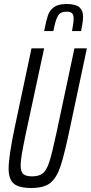

<svg xmlns="http://www.w3.org/2000/svg" viewBox="-20 -929 453 957"><path d="M23 -88Q23 -150 54 -297L137 -688H200L108 -260Q95 -197 89 -162Q83 -127 83 -104Q83 -73 96 -61.5Q109 -50 140 -50Q176 -50 194.5 -66Q213 -82 226 -122.5Q239 -163 260 -260L351 -688H413L330 -297Q301 -158 281.5 -100Q262 -42 230.5 -17Q199 8 136 8Q74 8 48.5 -14Q23 -36 23 -88ZM394 -846Q394 -827 389.5 -803Q385 -779 384 -774H339Q347 -814 347 -838Q347 -855 339 -863Q331 -871 312 -871Q281 -871 268.5 -849.5Q256 -828 246 -774H200Q210 -825 218.5 -851Q227 -877 248.5 -893Q270 -909 311 -909Q357 -909 375.5 -893Q394 -877 394 -846Z"/></svg>

Font: Saira Ultra Condensed
Style: Italic
Weight: 400
Width: 1
Italic angle: -12°
Designer: Hector Gatti with collaboration of the Omnibus-Type team
Foundry: Omnibus-Type
Version: Version 1.001; ttfautohint (v1.8)